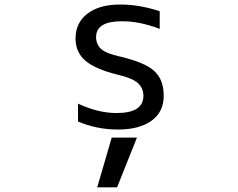

<svg xmlns="http://www.w3.org/2000/svg" viewBox="-20 -555 1040 840"><path d="M468.8 46.9H579.1L492.2 264.6H405.3ZM696.3 -135.7Q696.3 -65.4 643.1 -26.9Q589.8 11.7 496.1 11.7Q403.3 11.7 321.3 -23.4V-101.6Q409.2 -60.5 490.2 -60.5Q607.4 -60.5 607.4 -135.7Q607.4 -168.9 584 -190.9Q560.5 -212.9 494.1 -228.5Q397.5 -252 354 -289.1Q310.5 -326.2 310.5 -386.7Q310.5 -455.1 362.3 -495.1Q414.1 -535.2 505.9 -535.2Q589.8 -535.2 678.7 -505.9V-428.7Q588.9 -462.9 511.7 -461.9Q400.4 -461.9 400.4 -392.6Q400.4 -361.3 421.9 -341.3Q443.4 -321.3 504.9 -307.6Q613.3 -282.2 654.8 -244.6Q696.3 -207 696.3 -135.7Z"/></svg>

Font: Gen Shin Gothic Monospace Regular
Style: Regular
Weight: 400
Designer: [Source Han Sans]
Ryoko NISHIZUKA  (kana & ideographs); Paul D. Hunt (Latin, Greek & Cyrillic); Wenlong ZHANG  (bopomofo
Version: Version 1.002.20150607